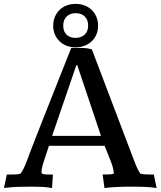

<svg xmlns="http://www.w3.org/2000/svg" viewBox="-20 -944 812 971"><path d="M476.1 -814.5Q476.1 -789.6 467.3 -769Q458.5 -748.5 443.1 -734.4Q427.7 -720.2 407 -712.4Q386.2 -704.6 362.3 -704.6Q337.9 -704.6 317.1 -712.6Q296.4 -720.7 281.2 -735.4Q266.1 -750 257.6 -770Q249 -790 249 -814.5Q249 -838.4 257.6 -858.6Q266.1 -878.9 281 -893.6Q295.9 -908.2 316.7 -916.3Q337.4 -924.3 362.3 -924.3Q387.2 -924.3 408 -916.3Q428.7 -908.2 443.8 -893.6Q459 -878.9 467.5 -858.6Q476.1 -838.4 476.1 -814.5ZM425.8 -814.5Q425.8 -843.8 408.7 -860.6Q391.6 -877.4 362.3 -877.4Q334.5 -877.4 317.1 -860.6Q299.8 -843.8 299.8 -814.5Q299.8 -785.2 316.4 -768.8Q333 -752.4 362.3 -752.4Q390.1 -752.4 408 -768.8Q425.8 -785.2 425.8 -814.5ZM366.2 -614.7 243.7 -256.8H490.7L370.6 -614.7ZM660.2 -126.5Q668 -106 675 -91.6Q682.1 -77.1 689.5 -65.9Q700.7 -63 712.2 -62.3Q723.6 -61.5 736.3 -61.5H757.8L772 6.8Q739.3 2 710.2 1Q681.2 0 653.8 0Q633.8 0 615.5 0.2Q597.2 0.5 579.6 1.2Q562 2 544.4 3.2Q526.9 4.4 508.3 6.8L499 -61.5H507.3Q521.5 -61.5 533.7 -62Q545.9 -62.5 555.7 -65.9Q555.2 -77.1 552 -91.8Q548.8 -106.4 541.5 -125L509.3 -206.5H227.5L201.2 -126.5Q195.3 -108.9 192.6 -95.9Q189.9 -83 189.9 -71.8Q189.9 -67.9 193.4 -65.9Q196.8 -64 201.9 -63Q207 -62 213.1 -61.8Q219.2 -61.5 225.1 -61.5H247.6L243.2 6.8Q215.8 2 190.2 1Q164.6 0 139.6 0Q102.5 0 69.8 1Q37.1 2 0 6.8L14.6 -61.5H37.1Q50.3 -61.5 61.8 -62Q73.2 -62.5 84 -65.9Q92.3 -77.1 99.6 -91.8Q106.9 -106.4 113.8 -125Q119.6 -141.1 132.3 -174.3Q145 -207.5 162.1 -251.2Q179.2 -294.9 199 -345.2Q218.8 -395.5 238.8 -445.8L340.3 -701.7H385.3Q407.2 -701.7 420.2 -699.7Q433.1 -697.8 444.8 -693.8Z"/></svg>

Font: Tienne
Style: Regular
Weight: 400
Designer: vernon adams
Foundry: vernon adams
Version: Version 1.001